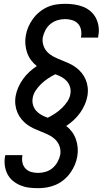

<svg xmlns="http://www.w3.org/2000/svg" viewBox="-20 -843 540 1006"><path d="M180 143Q155 143 131.5 140Q108 137 86.5 128Q65 119 47.5 104.5Q30 90 19.5 70Q9 50 5.5 26Q2 2 6 -22Q7 -24 7 -26Q7 -28 8 -30H98Q97 -29 97 -28Q97 -27 97 -26Q94 -7 98 10.5Q102 28 114 40.5Q126 53 143.5 58Q161 63 180 63Q199 63 219.5 57Q240 51 256 37Q272 23 282 4.5Q292 -14 296 -34Q299 -56 292 -76.5Q285 -97 270 -111.5Q255 -126 236 -135.5Q217 -145 197.5 -152.5Q178 -160 158.5 -169Q139 -178 122.5 -190Q106 -202 92.5 -218.5Q79 -235 71 -254Q63 -273 60.5 -295Q58 -317 62 -340Q66 -363 76 -385.5Q86 -408 100.5 -428.5Q115 -449 133.5 -466Q152 -483 173 -497Q156 -510 143 -527.5Q130 -545 122.5 -566Q115 -587 113 -610Q111 -633 115 -656Q119 -680 128.5 -702Q138 -724 152.5 -744Q167 -764 186.5 -780Q206 -796 228.5 -806Q251 -816 274.5 -819.5Q298 -823 321 -823Q346 -823 370 -819.5Q394 -816 415.5 -807.5Q437 -799 454.5 -784Q472 -769 482.5 -748.5Q493 -728 496.5 -703.5Q500 -679 495 -655Q495 -653 494.5 -650.5Q494 -648 494 -646H404Q404 -647 404 -648Q404 -649 405 -651Q408 -670 404 -688.5Q400 -707 388 -719.5Q376 -732 358 -737.5Q340 -743 321 -743Q301 -743 281 -737Q261 -731 244.5 -717.5Q228 -704 218 -685Q208 -666 204 -646Q201 -624 208 -603.5Q215 -583 230 -568.5Q245 -554 264 -544.5Q283 -535 302.5 -527.5Q322 -520 341.5 -511Q361 -502 377.5 -490Q394 -478 407.5 -461.5Q421 -445 429 -426Q437 -407 439.5 -385Q442 -363 438 -340Q434 -317 424 -294.5Q414 -272 399.5 -251.5Q385 -231 366.5 -214Q348 -197 327 -183Q344 -170 357 -152.5Q370 -135 377.5 -114Q385 -93 387 -70Q389 -47 385 -24Q381 0 371.5 22Q362 44 347.5 64Q333 84 313.5 100Q294 116 271.5 125.5Q249 135 226 139Q203 143 180 143ZM230 -226Q250 -236 269 -248.5Q288 -261 304.5 -277Q321 -293 333.5 -312Q346 -331 349 -352Q352 -371 346.5 -388.5Q341 -406 329.5 -418.5Q318 -431 302.5 -439.5Q287 -448 270 -454Q250 -444 231 -431.5Q212 -419 195.5 -403Q179 -387 166.5 -368Q154 -349 151 -328Q148 -309 153.5 -291.5Q159 -274 170.5 -261.5Q182 -249 197.5 -240.5Q213 -232 230 -226Z"/></svg>

Font: iosevka_custom_sans_ss08 Md
Style: Italic
Weight: 500
Italic angle: -10°
Designer: Belleve Invis
Foundry: Belleve Invis
Version: Version 10.3.0; ttfautohint (v1.8.3)